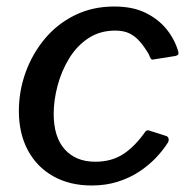

<svg xmlns="http://www.w3.org/2000/svg" viewBox="-20 -560 585 590"><path d="M331 -540Q388 -540 427.5 -520.5Q467 -501 492 -470Q517 -439 528 -401Q529 -395 527.5 -392.5Q526 -390 519 -388L450 -377Q446 -376 443 -380.5Q440 -385 438 -392Q424 -416 409.5 -432.5Q395 -449 377.5 -457.5Q360 -466 334 -466Q287 -466 251.5 -442.5Q216 -419 192.5 -380.5Q169 -342 157 -297Q145 -252 145 -210Q145 -139 179 -101Q213 -63 273 -63Q322 -63 358 -86Q394 -109 427 -156Q432 -162 441 -158L491 -142Q495 -141 497.5 -135.5Q500 -130 496 -122Q481 -98 458.5 -74.5Q436 -51 407 -32Q378 -13 341.5 -1.5Q305 10 262 10Q194 10 143.5 -18.5Q93 -47 65.5 -98.5Q38 -150 38 -219Q38 -280 58.5 -337Q79 -394 117 -440Q155 -486 209.5 -513Q264 -540 331 -540Z"/></svg>

Font: Libre Franklin Medium
Style: Italic
Weight: 500
Italic angle: -8°
Designer: Pablo Impallari, Rodrigo Fuenzalida, Nhung Nguyen
Foundry: Impallari Type
Version: Version 3.000